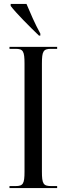

<svg xmlns="http://www.w3.org/2000/svg" viewBox="-20 -951 337 971"><path d="M177 -771H184V-781C156 -832 133 -886 114 -931H34V-921C60 -886 132 -814 177 -771ZM28 0H269V-10H238C199 -10 192 -22 192 -83V-629C192 -692 199 -704 238 -704H269V-714H28V-704H59C97 -704 104 -692 104 -629V-83C104 -22 97 -10 59 -10H28Z"/></svg>

Font: Noto Serif Display ExtraCondensed
Style: Regular
Weight: 400
Width: 2
Designer: Monotype Design Team
Foundry: Monotype Imaging Inc.
Version: Version 2.009